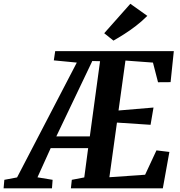

<svg xmlns="http://www.w3.org/2000/svg" viewBox="-114 -1020 975 1040"><path d="M-94.5 0 -90.5 -46 -21.5 -59 302 -681 177.5 -693 185 -743H827.5L810 -575L742 -574.5L714.5 -681L565.5 -692L528 -421.5L717.5 -437.5L701.5 -344L519.5 -356L478.5 -60L672 -73.5L733.5 -205.5L803.5 -197L768 0H270L275 -46L342.5 -59L363.5 -217.5H160.5L89 -59.5L171 -46L167.5 0ZM191 -281H372.5L428 -688.5L386 -689.5ZM500.5 -800 450.5 -840 592 -999.5 684 -934Q654.5 -904.5 622 -879.5Q589.5 -854.5 558.2 -834.8Q527 -815 500.5 -800Z"/></svg>

Font: Merriweather 24pt SemiCondensed
Style: Bold Italic
Weight: 700
Width: 4
Italic angle: -7.8°
Designer: Eben Sorkin
Foundry: Eben Sorkin
Version: Version 2.101